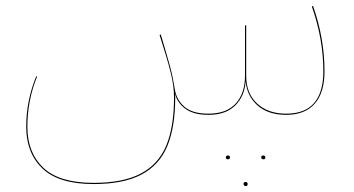

<svg xmlns="http://www.w3.org/2000/svg" viewBox="-20 -390 1201 652"><path d="M1082 -148Q1082 -75 1048.5 -37.5Q1015 0 952 0Q891 0 855 -31.5Q819 -63 814 -114Q811 -64 779 -32Q747 0 688 0Q637 0 609 -21Q581 -42 574 -73L575 -59Q575 42 548 106.5Q521 171 460 203Q399 235 298 235Q179 235 124 182Q69 129 69 41Q69 -48 103 -131L106 -130Q73 -49 73 41Q73 128 127 179.5Q181 231 298 231Q398 231 458 199.5Q518 168 544.5 104.5Q571 41 571 -59Q571 -98 559.5 -144Q548 -190 522 -271L526 -273Q549 -196 558 -162.5Q567 -129 574 -85Q580 -50 607 -27Q634 -4 688 -4Q749 -4 780.5 -38.5Q812 -73 812 -133V-304H816V-133Q816 -73 853 -38.5Q890 -4 952 -4Q1078 -4 1078 -148Q1078 -257 1039 -368L1043 -370Q1082 -259 1082 -148ZM747 145Q747 138 754 138Q761 138 761 145Q761 147 759 149Q757 151 754 151Q747 151 747 145ZM867 145Q867 138 874 138Q881 138 881 145Q881 151 874 151Q871 151 869 149Q867 147 867 145ZM807 235Q807 228 814 228Q821 228 821 235Q821 242 814 242Q811 242 809 239.5Q807 237 807 235Z"/></svg>

Font: FiraGO Four
Style: Regular
Weight: 100
Designer: bBox Type
Foundry: bBox Type GmbH
Version: Version 1.001